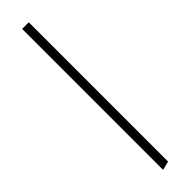

<svg xmlns="http://www.w3.org/2000/svg" viewBox="-302 -714 840 840"><g transform="rotate(-45 118.0 -294.0)"><path d="M97 -730H138V132L97 142Z"/></g></svg>

Font: Arima Madurai ExtraLight
Style: Regular
Weight: 275
Designer: Joana Correia and Natanael Gama
Foundry: NDISCOVER
Version: Version 1.020